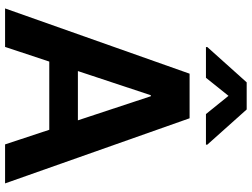

<svg xmlns="http://www.w3.org/2000/svg" viewBox="-138 -855 993 757"><g transform="rotate(90 358.5 -476.5)"><path d="M165 0H13.2L270.5 -727.5H446.3L703.1 0H549.3L359.4 -574.7H355.5ZM167 -287.1H548.8V-174.3H167ZM429.7 -792 357.9 -880.9 286.6 -792H165.5V-797.4L304.7 -952.6H411.6L550.3 -797.4V-792Z"/></g></svg>

Font: Inter Cardless Tabular Bold
Style: Bold
Weight: 700
Designer: Rasmus Andersson
Foundry: rsms
Version: Version 4.000;git-4fc901f